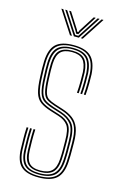

<svg xmlns="http://www.w3.org/2000/svg" viewBox="-117 -800 541 858"><g transform="rotate(15 153.5 -371.5)"><path d="M151.5 6Q95.2 6 70.1 -18.1Q45 -42.2 43.5 -98Q43 -122 42.5 -144.4Q42 -166.8 43.5 -197H51.5Q50 -165.2 50.5 -143Q51 -120.8 51.5 -98.2Q53 -46.2 75.9 -23.4Q98.8 -0.5 151.5 -0.5Q203.8 -0.5 228.8 -22.5Q253.8 -44.5 256.5 -97.2Q257.5 -114.2 257.6 -126.6Q257.8 -139 257.6 -151.8Q257.5 -164.5 257.5 -183Q257.5 -241 238.9 -268.5Q220.2 -296 176.2 -310L138.2 -322.2Q115.2 -329.8 102 -338.6Q88.8 -347.5 82.9 -368.5Q77 -389.5 75.5 -433.2Q74.8 -455.5 74.2 -469Q73.8 -482.5 74.5 -500.8Q76.2 -543.5 94.4 -562Q112.5 -580.5 152.5 -580.5Q191.5 -580.5 209.6 -561.8Q227.8 -543 230.5 -499.8Q231.2 -488.5 231 -458.6Q230.8 -428.8 228.8 -404H220.8Q222.8 -428.5 223 -458.4Q223.2 -488.2 222.5 -499.8Q220 -539.5 203.8 -556.8Q187.5 -574 152.5 -574Q117 -574 100.5 -557Q84 -540 82.5 -501Q81.8 -482.8 82.2 -469.1Q82.8 -455.5 83.5 -433Q85 -391 90.4 -371.2Q95.8 -351.5 107.8 -343.6Q119.8 -335.8 140.5 -329L178.5 -316.8Q206.5 -307.8 225.9 -293.2Q245.2 -278.8 255.4 -252.8Q265.5 -226.8 265.5 -183Q265.5 -164.8 265.6 -151.9Q265.8 -139 265.6 -126.5Q265.5 -114 264.5 -97Q261.5 -42 235.2 -18Q209 6 151.5 6ZM151.5 -6.8Q103.5 -6.8 82.1 -28.1Q60.8 -49.5 59.5 -98.5Q58.8 -123 58.4 -144.9Q58 -166.8 59.5 -197H67.5Q66.2 -168 66.5 -146.1Q66.8 -124.2 67.5 -98.5Q68.8 -53.2 88 -33.2Q107.2 -13.2 151.5 -13.2Q196.5 -13.2 217.2 -32.9Q238 -52.5 240.5 -97.8Q242 -123.8 241.8 -141.6Q241.5 -159.5 241.5 -183Q241.5 -240.5 223.9 -263Q206.2 -285.5 171.8 -296.5L133.2 -308.8Q107.5 -317 91.9 -327.2Q76.2 -337.5 68.8 -361Q61.2 -384.5 59.5 -432.5Q58.8 -453.2 58.2 -469Q57.8 -484.8 58.5 -501.5Q60.5 -550.8 82.4 -572Q104.2 -593.2 152.5 -593.2Q199.8 -593.2 221.5 -571.5Q243.2 -549.8 246.5 -499.8Q247.2 -488.5 247 -458.1Q246.8 -427.8 244.5 -404H236.5Q238.8 -428 239 -458.6Q239.2 -489.2 238.5 -500Q235.2 -548.2 214.5 -567.5Q193.8 -586.8 152.5 -586.8Q108.5 -586.8 88.5 -566.9Q68.5 -547 66.5 -501.5Q65.8 -483.2 66.2 -469.8Q66.8 -456.2 67.5 -432.5Q69 -386.8 75.8 -364.6Q82.5 -342.5 97 -333Q111.5 -323.5 135.8 -315.5L174 -303.2Q211.2 -291.2 230.4 -267.1Q249.5 -243 249.5 -183Q249.5 -153.5 249.8 -138.6Q250 -123.8 248.5 -97.8Q246 -49 223.4 -27.9Q200.8 -6.8 151.5 -6.8ZM151.5 -19.5Q112 -19.5 94.4 -38Q76.8 -56.5 75.5 -99Q75 -119.8 74.5 -142.9Q74 -166 75.5 -197H83.5Q82 -164.5 82.5 -143Q83 -121.5 83.5 -99Q84.8 -60.8 100 -43.4Q115.2 -26 151.5 -26Q188 -26 205.2 -42.9Q222.5 -59.8 224.5 -98.2Q226 -124.5 225.8 -141.8Q225.5 -159 225.5 -183Q225.5 -234.8 211 -254.1Q196.5 -273.5 167.2 -282.8L128.5 -295Q97.2 -304.8 79.2 -318Q61.2 -331.2 53.2 -357.4Q45.2 -383.5 43.5 -432Q42.8 -452.8 42.2 -469Q41.8 -485.2 42.5 -502Q44.8 -557.8 70.2 -581.9Q95.8 -606 152.5 -606Q207.5 -606 233.1 -581.4Q258.8 -556.8 262.5 -500Q263.2 -488.8 263 -458.1Q262.8 -427.5 260.5 -404H252.5Q254.8 -427.8 255 -458.2Q255.2 -488.8 254.5 -500Q251 -553.2 227.4 -576.4Q203.8 -599.5 152.5 -599.5Q100.5 -599.5 76.5 -577Q52.5 -554.5 50.5 -501.8Q49.8 -483.5 50.2 -469.4Q50.8 -455.2 51.5 -432.2Q53.2 -382.8 61.5 -357.9Q69.8 -333 86.6 -321.8Q103.5 -310.5 131 -301.8L169.5 -289.5Q202.2 -279.2 217.9 -258Q233.5 -236.8 233.5 -183Q233.5 -164.5 233.6 -152.6Q233.8 -140.8 233.6 -129Q233.5 -117.2 232.5 -98.8Q230.2 -56.5 211.4 -38Q192.5 -19.5 151.5 -19.5ZM56.2 -749H65.2L133.2 -644H124.2ZM74.2 -749H83.2L136.5 -666.5L146.8 -651.5H160.8L170.8 -666.5L224.2 -749H233.2L165.2 -644H142.2ZM92.2 -749H101.2L148 -675.8L150.8 -668H156.8L159.5 -675.8L206.2 -749H215.2L165.8 -671.2L158.8 -658.2H148.8L142 -671.2ZM242.2 -749H251.2L183.2 -644H174.2Z"/></g></svg>

Font: Big Shoulders Inline Text SC Thin
Style: Regular
Weight: 100
Designer: Patric King
Foundry: XO Type Co
Version: Version 2.002